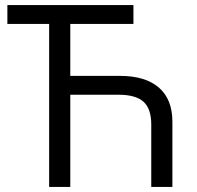

<svg xmlns="http://www.w3.org/2000/svg" viewBox="-20 -734 774 754"><path d="M256 -436H451Q551 -436 604 -390Q657 -344 657 -256V0H574V-245Q574 -307 543.5 -334.5Q513 -362 445 -362H256V0H173V-640H9V-714H504V-640H256Z"/></svg>

Font: Stephens Clock
Style: Regular
Weight: 400
Designer: Peter Wiegel (catfonts.de) with slight modifications by DT1.org
Version: Version 0.9.1